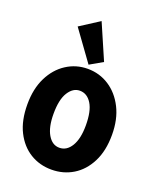

<svg xmlns="http://www.w3.org/2000/svg" viewBox="-135 -791 721 883"><g transform="rotate(20 225.0 -349.5)"><path d="M224 11Q166 11 119.5 -17.5Q73 -46 45.5 -100.5Q18 -155 18 -234Q18 -310 45.5 -365.5Q73 -421 120 -451.5Q167 -482 224 -482Q282 -482 329 -451.5Q376 -421 404 -365.5Q432 -310 432 -234Q432 -156 404 -101Q376 -46 329 -17.5Q282 11 224 11ZM224 -96Q260 -96 282 -132.5Q304 -169 304 -234Q304 -304 282 -339.5Q260 -375 224 -375Q191 -375 168.5 -339.5Q146 -304 146 -234Q146 -169 167.5 -132.5Q189 -96 224 -96ZM220 -501 113 -649 208 -710 283 -537Z"/></g></svg>

Font: Inconsolata SemiCondensed Black
Style: Regular
Weight: 900
Width: 4
Monospace: yes
Designer: Raph Levien, Cyreal, Brenton Simpson
Foundry: Raph Levien, Cyreal, Google
Version: Version 3.001; ttfautohint (v1.8.2.53-6de2)